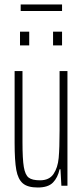

<svg xmlns="http://www.w3.org/2000/svg" viewBox="-20 -826 368 854"><path d="M45 -190V-510H80V-195Q80 -118 86 -83Q92 -48 107.5 -36Q123 -24 158 -24Q199 -24 218 -52Q237 -80 241 -123.5Q245 -167 245 -246V-510H280V0H253L249 -73H245Q237 -36 215.5 -14Q194 8 148 8Q103 8 81.5 -10.5Q60 -29 52.5 -70Q45 -111 45 -190ZM69 -624V-685H110V-624ZM216 -624V-685H256V-624ZM72 -777V-806H256V-777Z"/></svg>

Font: Saira Ultra Condensed Thin
Style: Regular
Weight: 100
Width: 1
Designer: Hector Gatti with collaboration of the Omnibus-Type team
Foundry: Omnibus-Type
Version: Version 1.001; ttfautohint (v1.8)